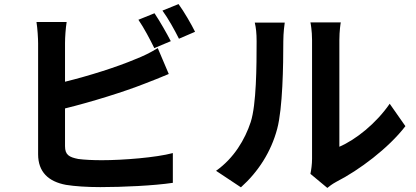

<svg xmlns="http://www.w3.org/2000/svg" viewBox="-20 -875 2040 942"><path d="M738 -810 659 -778C686 -739 717 -680 737 -639L818 -673C799 -710 763 -773 738 -810ZM856 -855 777 -823C805 -785 837 -727 858 -685L937 -719C920 -754 883 -818 856 -855ZM307 -767H159C164 -736 167 -685 167 -663C167 -601 167 -233 167 -118C167 -32 217 16 304 32C347 39 407 43 472 43C582 43 734 36 828 22V-124C746 -102 584 -89 480 -89C435 -89 394 -91 364 -95C319 -104 299 -115 299 -158V-343C429 -375 590 -425 691 -465C724 -477 769 -496 808 -512L754 -639C715 -615 681 -599 645 -585C556 -547 417 -503 299 -474V-663C299 -691 302 -736 307 -767Z M1503 -22 1586 47C1596 39 1608 29 1630 17C1742 -40 1886 -148 1969 -256L1892 -366C1825 -269 1726 -190 1645 -155C1645 -216 1645 -598 1645 -678C1645 -723 1651 -762 1652 -765H1503C1504 -762 1511 -724 1511 -679C1511 -598 1511 -149 1511 -96C1511 -69 1507 -41 1503 -22ZM1040 -37 1162 44C1247 -32 1310 -130 1340 -243C1367 -344 1370 -554 1370 -673C1370 -714 1376 -759 1377 -764H1230C1236 -739 1239 -712 1239 -672C1239 -551 1238 -362 1210 -276C1182 -191 1128 -99 1040 -37Z"/></svg>

Font: Noto Sans CJK SC
Style: Bold
Weight: 700
Designer: Ryoko NISHIZUKA 西塚涼子 (kana, bopomofo & ideographs); Paul D. Hunt (Latin, Greek & Cyrillic); Sandoll Communications 산돌커뮤니
Foundry: Adobe
Version: Version 2.004;hotconv 1.0.118;makeotfexe 2.5.65603